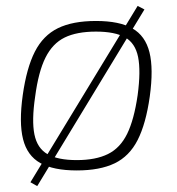

<svg xmlns="http://www.w3.org/2000/svg" viewBox="-20 -565 599 650"><path d="M446 -545 469 -533 106 65 83 52ZM305 -494Q384 -494 428 -469Q472 -444 486 -388Q500 -332 487 -238Q474 -146 446 -91Q418 -36 368 -12Q318 12 240 12Q161 12 116.5 -13Q72 -38 58 -94Q44 -150 57 -243Q70 -335 98 -390Q126 -445 176 -469.5Q226 -494 305 -494ZM305 -458Q240 -458 199 -438Q158 -418 134 -370Q110 -322 99 -238Q87 -157 96.5 -110Q106 -63 141 -43Q176 -23 240 -23Q304 -23 345.5 -43.5Q387 -64 410.5 -112Q434 -160 446 -243Q457 -325 447.5 -372Q438 -419 403.5 -438.5Q369 -458 305 -458Z"/></svg>

Font: Exo 2 ExtraLight
Style: Italic
Weight: 250
Italic angle: -8°
Designer: Natanael Gama
Foundry: Natanael Gama
Version: Version 2.010